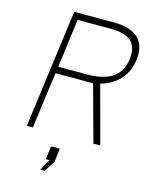

<svg xmlns="http://www.w3.org/2000/svg" viewBox="-137 -814 911 1134"><g transform="rotate(15 318.5 -246.5)"><path d="M526 0 431 -353C499 -371 587 -423 602 -544C618 -663 549 -723 416 -723H173L77 0H114L160 -344H390L484 0ZM338 -385H166L205 -682H409C521 -682 575 -639 562 -537C547 -428 470 -385 338 -385ZM220 230H247L290 164L300 80H247L236 161H259Z"/></g></svg>

Font: United Sans Thin
Style: Italic
Weight: 100
Italic angle: -8°
Designer: Pablo Impallari, Rodrigo Fuenzalida (Modified by Dan O. Williams)
Version: Version 1.000;PS 001.000;hotconv 1.0.88;makeotf.lib2.5.64775